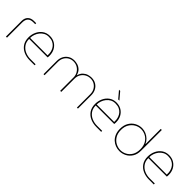

<svg xmlns="http://www.w3.org/2000/svg" viewBox="245 -1944 3171 3171"><g transform="rotate(45 1831.0 -358.5)"><path d="M85 0V-365Q85 -433 123.5 -471.5Q162 -510 230 -510H282V-487H237Q173 -487 141.5 -453Q110 -419 110 -355V0Z M643 0Q564 0 499 -28.5Q434 -57 395.5 -113.5Q357 -170 357 -255Q357 -324 385 -385Q413 -446 465.5 -484Q518 -522 592 -522Q660 -522 711 -491Q762 -460 790 -407Q818 -354 818 -287Q818 -276 817.5 -265.5Q817 -255 815 -244H383Q383 -172 418.5 -122.5Q454 -73 511.5 -48Q569 -23 635 -23H755V0ZM383 -267H791Q793 -287 790 -316.5Q787 -346 775.5 -377.5Q764 -409 741 -436.5Q718 -464 681 -481.5Q644 -499 589 -499Q541 -499 503 -478.5Q465 -458 438 -424Q411 -390 397 -349Q383 -308 383 -267Z M963 0V-312Q963 -370 987.5 -417.5Q1012 -465 1057.5 -493.5Q1103 -522 1166 -522Q1199 -522 1239 -510.5Q1279 -499 1313.5 -467Q1348 -435 1364 -374H1365Q1382 -435 1417 -467Q1452 -499 1492 -510.5Q1532 -522 1565 -522Q1628 -522 1673.5 -493.5Q1719 -465 1743 -417.5Q1767 -370 1767 -312V0H1743V-312Q1743 -367 1719.5 -409Q1696 -451 1656 -475.5Q1616 -500 1564 -500Q1511 -500 1468.5 -475Q1426 -450 1401.5 -407.5Q1377 -365 1377 -312V0H1352V-312Q1352 -365 1327 -407.5Q1302 -450 1260 -475Q1218 -500 1165 -500Q1114 -500 1073.5 -475.5Q1033 -451 1010 -409Q987 -367 987 -312V0Z M2198 0Q2119 0 2054 -28.5Q1989 -57 1950.5 -113.5Q1912 -170 1912 -255Q1912 -324 1940 -385Q1968 -446 2020.5 -484Q2073 -522 2147 -522Q2215 -522 2266 -491Q2317 -460 2345 -407Q2373 -354 2373 -287Q2373 -276 2372.5 -265.5Q2372 -255 2370 -244H1938Q1938 -172 1973.5 -122.5Q2009 -73 2066.5 -48Q2124 -23 2190 -23H2310V0ZM1938 -267H2346Q2348 -287 2345 -316.5Q2342 -346 2330.5 -377.5Q2319 -409 2296 -436.5Q2273 -464 2236 -481.5Q2199 -499 2144 -499Q2096 -499 2058 -478.5Q2020 -458 1993 -424Q1966 -390 1952 -349Q1938 -308 1938 -267ZM2130 -577 2026 -700H2054L2158 -577Z M2746 13Q2699 13 2654 -3.5Q2609 -20 2572.5 -53.5Q2536 -87 2514.5 -137.5Q2493 -188 2493 -255Q2493 -341 2529 -400.5Q2565 -460 2622.5 -491Q2680 -522 2745 -522Q2794 -522 2838 -503Q2882 -484 2916 -451.5Q2950 -419 2968 -377H2971V-730H2996V-247Q2996 -161 2959.5 -103Q2923 -45 2866 -16Q2809 13 2746 13ZM2747 -10Q2803 -10 2854.5 -37Q2906 -64 2938.5 -118Q2971 -172 2971 -253Q2971 -335 2938 -389.5Q2905 -444 2853.5 -471.5Q2802 -499 2744 -499Q2687 -499 2635.5 -470Q2584 -441 2551 -386.5Q2518 -332 2518 -255Q2518 -174 2551.5 -119.5Q2585 -65 2637.5 -37.5Q2690 -10 2747 -10Z M3427 0Q3348 0 3283 -28.5Q3218 -57 3179.5 -113.5Q3141 -170 3141 -255Q3141 -324 3169 -385Q3197 -446 3249.5 -484Q3302 -522 3376 -522Q3444 -522 3495 -491Q3546 -460 3574 -407Q3602 -354 3602 -287Q3602 -276 3601.5 -265.5Q3601 -255 3599 -244H3167Q3167 -172 3202.5 -122.5Q3238 -73 3295.5 -48Q3353 -23 3419 -23H3539V0ZM3167 -267H3575Q3577 -287 3574 -316.5Q3571 -346 3559.5 -377.5Q3548 -409 3525 -436.5Q3502 -464 3465 -481.5Q3428 -499 3373 -499Q3325 -499 3287 -478.5Q3249 -458 3222 -424Q3195 -390 3181 -349Q3167 -308 3167 -267Z"/></g></svg>

Font: MuseoModerno Thin
Style: Regular
Weight: 100
Designer: Pablo Cosgaya, Héctor Gatti, Marcela Romero, and the Authors of The MuseoModerno Project.
Foundry: Omnibus-Type Team
Version: Version 1.003